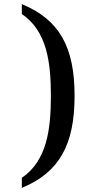

<svg xmlns="http://www.w3.org/2000/svg" viewBox="-20 -782 439 932"><path d="M86 130C270 54 342 -82 342 -317C342 -552 270 -686 86 -762V-714C209 -631 227 -476 227 -317C227 -158 209 -2 86 81Z"/></svg>

Font: Noto Serif Devanagari SemiCondensed Medium
Style: Regular
Weight: 500
Width: 4
Designer: Universal Thirst, Indian Type Foundry and the Monotype Design Team
Foundry: Monotype Imaging Inc.
Version: Version 2.004